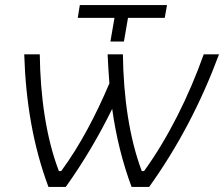

<svg xmlns="http://www.w3.org/2000/svg" viewBox="-20 -733 879 753"><path d="M496 0H565C678 -158 768 -329 839 -520H779C720 -354 639 -192 545 -62H536C487 -192 464 -354 462 -520H402C404 -481 406 -443 409 -406C356 -281 293 -161 220 -62H211C161 -192 138 -354 136 -520H75C81 -329 111 -158 170 0H238C307 -97 367 -198 420 -306C435 -198 460 -97 496 0ZM413 -570H466L482 -663H626L635 -713H293L285 -663H429Z"/></svg>

Font: Fixel Display Light
Style: Italic
Weight: 300
Italic angle: -10°
Designer: AlfaBravo + MacPaw
Foundry: Kyrylo Tkachov, Marchela Mozhyna, Serhii Makarenko, Maria Weinstein, Zakhar Kryvoshyya
Version: Version 1.210;Glyphs 3.2 (3217)